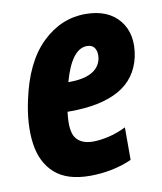

<svg xmlns="http://www.w3.org/2000/svg" viewBox="-69 -616 575 682"><g transform="rotate(-10 218.0 -274.5)"><path d="M202 10Q119 10 75 -29.5Q31 -69 21.5 -138Q12 -207 31 -294Q59 -426 127.5 -492.5Q196 -559 284 -559Q366 -559 406.5 -509Q447 -459 431 -379Q414 -302 348.5 -265Q283 -228 171 -228H162Q153 -159 172 -133.5Q191 -108 234 -108Q258 -108 289 -115Q320 -122 353 -138V-21Q321 -6 281.5 2Q242 10 202 10ZM270 -446Q215 -446 183 -331H185Q289 -331 303 -394Q307 -417 298.5 -431.5Q290 -446 270 -446Z"/></g></svg>

Font: Noto Sans ExtraCondensed ExtraBold
Style: Italic
Weight: 800
Width: 2
Italic angle: -12°
Designer: Monotype Design Team
Foundry: Monotype Imaging Inc.
Version: Version 2.013; ttfautohint (v1.8.4.7-5d5b)